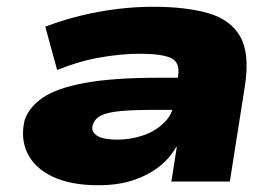

<svg xmlns="http://www.w3.org/2000/svg" viewBox="-20 -537 824 568"><path d="M271 11Q189 11 135.5 -14.5Q82 -40 61 -84Q40 -128 53 -182Q66 -220 106.5 -248Q147 -276 230 -291.5Q313 -307 452 -307H537L523 -212H438Q376 -212 337.5 -208.5Q299 -205 279.5 -195.5Q260 -186 255 -168Q248 -150 265 -137Q282 -124 328 -124Q366 -124 402 -136Q438 -148 463.5 -172Q489 -196 494 -229L507 -313Q513 -353 485.5 -365.5Q458 -378 393 -378Q339 -378 276 -367Q213 -356 149 -330L114 -458Q166 -478 220 -491Q274 -504 328 -510.5Q382 -517 433 -517Q530 -517 596 -498Q662 -479 690.5 -429Q719 -379 705 -286L660 0H487L503 -102H501Q482 -68 449.5 -43Q417 -18 373 -3.5Q329 11 271 11Z"/></svg>

Font: Nunito Sans 7pt Expanded Black
Style: Italic
Weight: 900
Width: 7
Italic angle: -9°
Designer: Vernon Adams
Foundry: Vernon Adams
Version: Version 3.101;gftools[0.9.27]